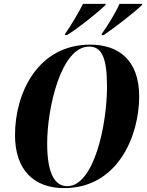

<svg xmlns="http://www.w3.org/2000/svg" viewBox="-20 -954 752 985"><path d="M502 -780 501 -774H512C567 -811 673 -893 708 -928L710 -934H593C573 -888 533 -824 502 -780ZM314 -780 313 -774H324C382 -810 481 -889 521 -928L522 -934H406C381 -886 347 -828 314 -780ZM309 11C585 11 694 -258 694 -459C694 -649 585 -725 443 -725C174 -725 57 -477 57 -261C57 -79 157 11 309 11ZM325 1C263 1 222 -60 222 -218C222 -400 293 -715 437 -715C501 -715 529 -660 529 -510C529 -313 462 1 325 1Z"/></svg>

Font: Noto Serif Display Condensed ExtraBold
Style: Italic
Weight: 800
Width: 3
Italic angle: -12°
Designer: Monotype Design Team
Foundry: Monotype Imaging Inc.
Version: Version 2.009